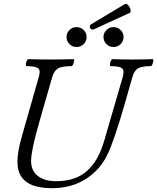

<svg xmlns="http://www.w3.org/2000/svg" viewBox="-20 -980 829 1013"><path d="M253 13Q199 13 158 -0.5Q117 -14 94.5 -45Q72 -76 72 -128Q72 -154 78 -187.5Q84 -221 96 -263L185 -575Q195 -608 181.5 -619.5Q168 -631 120 -631Q116 -631 116.5 -640.5Q117 -650 121 -659Q125 -668 129 -668Q159 -667 189 -666.5Q219 -666 248 -666Q278 -666 308 -666.5Q338 -667 367 -668Q372 -668 371 -659Q370 -650 366 -640.5Q362 -631 357 -631Q308 -631 287 -619.5Q266 -608 256 -575L187 -335Q165 -259 154.5 -208Q144 -157 144 -131Q144 -95 160.5 -71.5Q177 -48 207 -36Q237 -24 275 -24Q379 -24 439.5 -78.5Q500 -133 530 -238L628 -575Q637 -608 624 -619.5Q611 -631 563 -631Q559 -631 560 -640.5Q561 -650 565 -659Q569 -668 573 -668Q600 -667 626.5 -666.5Q653 -666 679 -666Q706 -666 732.5 -666.5Q759 -667 785 -668Q790 -668 789 -659Q788 -650 784 -640.5Q780 -631 775 -631Q728 -631 708.5 -619.5Q689 -608 679 -575L639 -435Q612 -341 589.5 -274Q567 -207 549 -169Q510 -85 433.5 -36Q357 13 253 13ZM384 -732Q362 -732 346.5 -747.5Q331 -763 331 -785Q331 -806 346.5 -821.5Q362 -837 384 -837Q406 -837 421.5 -821.5Q437 -806 437 -785Q437 -763 421.5 -747.5Q406 -732 384 -732ZM579 -732Q557 -732 541.5 -747.5Q526 -763 526 -785Q526 -806 541.5 -821.5Q557 -837 579 -837Q601 -837 616.5 -821.5Q632 -806 632 -785Q632 -763 616.5 -747.5Q601 -732 579 -732ZM477 -826Q468 -822 461 -826.5Q454 -831 453.5 -839.5Q453 -848 463 -853L638 -958Q645 -962 652 -956.5Q659 -951 664 -941.5Q669 -932 669.5 -923.5Q670 -915 664 -912Z"/></svg>

Font: Junicode VF
Style: Italic
Weight: 400
Italic angle: -11°
Designer: Peter S. Baker
Version: Version 2.209